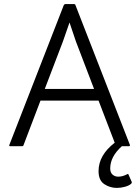

<svg xmlns="http://www.w3.org/2000/svg" viewBox="-20 -795 680 939"><path d="M551 124Q518 124 490 105.5Q462 87 462 42Q462 -36 541 -97L462 -303H178L95 -85Q94 -80 88 -80H30Q23 -80 26 -87L292 -770Q295 -775 299 -775H342Q348 -775 349 -770L615 -87Q617 -80 611 -80H576Q519 -29 519 29Q519 49 530.5 59Q542 69 558 69Q579 69 600 58Q605 55 606.5 56Q608 57 609 59Q609 60 609 60L624 94Q626 99 621 104Q611 113 591 118.5Q571 124 551 124ZM351 -593 320 -685 288 -593 199 -360H440Z"/></svg>

Font: Gowun Dodum
Style: Regular
Weight: 400
Designer: Yanghee Ryu
Foundry: Yanghee Ryu
Version: Version 2.000